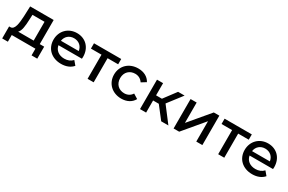

<svg xmlns="http://www.w3.org/2000/svg" viewBox="127 -1711 4507 3006"><g transform="rotate(30 2380.5 -208.5)"><path d="M172 -96C217 -138 226 -239 230 -343L234 -436H452V-96ZM111 0H539V121H642V-96H562V-532H137L130 -351C123 -222 110 -100 35 -96H8V121H111Z M823 -307C835 -390 898 -445 984 -445C1071 -445 1134 -389 1145 -307ZM1003 6C1093 6 1167 -24 1215 -80L1155 -151C1117 -110 1067 -90 1006 -90C907 -90 838 -145 824 -228H1248C1249 -239 1250 -253 1250 -262C1250 -427 1140 -538 984 -538C828 -538 713 -424 713 -266C713 -107 828 6 1003 6Z M1592 -436H1783V-532H1291V-436H1482V0H1592Z M2091 6C2191 6 2272 -36 2313 -113L2229 -165C2196 -113 2146 -90 2090 -90C1992 -90 1918 -157 1918 -266C1918 -374 1992 -442 2090 -442C2146 -442 2196 -418 2229 -367L2313 -419C2272 -497 2191 -538 2091 -538C1926 -538 1807 -425 1807 -266C1807 -107 1926 6 2091 6Z M2811 -532 2646 -312H2540V-532H2430V0H2540V-219H2643L2813 0H2943L2732 -276L2929 -532Z M3138 0 3447 -368V0H3557V-532H3457L3147 -164V-532H3037V0Z M3953 -436H4144V-532H3652V-436H3843V0H3953Z M4278 -307C4290 -390 4353 -445 4439 -445C4526 -445 4589 -389 4600 -307ZM4458 6C4548 6 4622 -24 4670 -80L4610 -151C4572 -110 4522 -90 4461 -90C4362 -90 4293 -145 4279 -228H4703C4704 -239 4705 -253 4705 -262C4705 -427 4595 -538 4439 -538C4283 -538 4168 -424 4168 -266C4168 -107 4283 6 4458 6Z"/></g></svg>

Font: Montserrat-Alt1 SemBd
Style: Regular
Weight: 600
Designer: Differentunic
Foundry: Differentunic
Version: Version 7.222